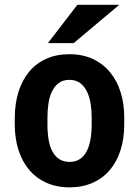

<svg xmlns="http://www.w3.org/2000/svg" viewBox="-20 -782 588 812"><path d="M42.5 -286.1Q43 -345.7 58.6 -394.8Q74.2 -443.8 103.5 -479Q132.8 -514.2 175.5 -533.4Q218.3 -552.7 273.4 -552.7Q329.6 -552.7 372.8 -532.5Q416 -512.2 445.6 -476.3Q475.1 -440.4 490.2 -391.8Q505.4 -343.3 505.4 -286.1V-255.4Q505.4 -195.3 489.7 -146.5Q474.1 -97.7 444.3 -62.7Q414.6 -27.8 371.6 -8.8Q328.6 10.3 274.4 10.3Q217.8 10.3 174.6 -9.8Q131.3 -29.8 102.1 -65.2Q72.8 -100.6 57.6 -149.2Q42.5 -197.8 42.5 -255.4ZM180.7 -255.4Q180.7 -219.2 185.8 -189.9Q190.9 -160.6 202.4 -140.1Q213.9 -119.6 231.7 -108.4Q249.5 -97.2 274.4 -97.2Q298.8 -97.2 316.4 -108.4Q334 -119.6 345.5 -140.4Q356.9 -161.1 362.3 -190.2Q367.7 -219.2 367.7 -255.4V-286.1Q367.7 -314.9 363.3 -343.3Q358.9 -371.6 348.1 -394Q337.4 -416.5 319.3 -430.4Q301.3 -444.3 273.4 -444.3Q245.1 -444.3 227.1 -429.9Q209 -415.5 198.7 -392.8Q188.5 -370.1 184.6 -341.8Q180.7 -313.5 180.7 -286.1ZM182.6 -599.6 307.1 -761.7H484.4L291.5 -599.6Z"/></svg>

Font: Ufes Sans
Style: Bold
Weight: 700
Designer: Ricardo Esteves & Filipe Motta
Foundry: ProDesignUfes - Ricardo Esteves, Filipe Motta (This is a derivative work, based on Roboto family, by Christian Robertson
Version: Version 2.0